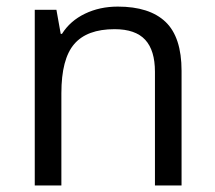

<svg xmlns="http://www.w3.org/2000/svg" viewBox="-20 -565 654 585"><path d="M452.1 0V-346.2Q452.1 -411.6 422.4 -443.8Q392.6 -476.1 329.1 -476.1Q245.1 -476.1 206.1 -430.7Q167 -385.3 167 -280.8V0H85.9V-535.2H151.9L165 -461.9H168.9Q193.8 -501.5 238.8 -523.2Q283.7 -544.9 338.9 -544.9Q435.5 -544.9 484.4 -498.3Q533.2 -451.7 533.2 -349.1V0Z"/></svg>

Font: Samim FD
Style: FD
Weight: 400
Foundry: DejaVu fonts team - Redesigned by Saber Rastikerdar
Version: Version 4.0.5